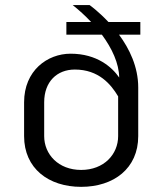

<svg xmlns="http://www.w3.org/2000/svg" viewBox="-20 -720 640 757"><path d="M450 -414.2C422.5 -454.2 363.3 -508.3 258.3 -508.3C166.7 -508.3 75 -441.7 75 -316.7V-183.3C75 -55.8 171.7 16.7 300 16.7C428.3 16.7 525 -55.8 525 -183.3V-300V-375C525 -456.7 490 -528.3 449.2 -583.3H533.3V-633.3H407.5C367.5 -675.8 333.3 -700 333.3 -700H266.7C291.7 -680 316.7 -657.5 339.2 -633.3H241.7V-583.3H381.7C421.7 -529.2 449.2 -470 450 -414.2ZM445.8 -340V-300V-183.3C445.8 -111.7 390 -50 300 -50C210 -50 154.2 -111.7 154.2 -183.3V-316.7C154.2 -398.3 205 -445.8 275 -445.8C369.2 -445.8 417.5 -387.5 445.8 -340Z"/></svg>

Font: BoonHome
Style: Book
Weight: 400
Designer: Sungsit Sawaiwan
Foundry: Sungsit Sawaiwan
Version: Version 0.2